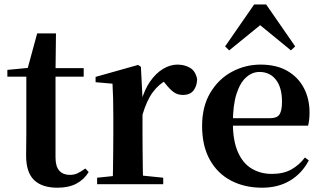

<svg xmlns="http://www.w3.org/2000/svg" viewBox="-20 -850 1485 886"><path d="M169.4 -496.1V-535.7H366.2V-496.1ZM245.1 16.2Q173.7 16.2 137.1 -19.3Q100.5 -54.8 100.5 -131.7Q100.5 -159.8 101 -182.4Q101.5 -205 101.5 -234.7V-496.1H14V-527.5L123.7 -538L105.1 -525.2L151.5 -695.8H238.3L236.2 -519.3V-508.7V-123.8Q236.2 -81.6 253.7 -62.3Q271.2 -43 302.3 -43Q322.4 -43 338 -50.4Q353.7 -57.9 373.7 -72.5L389.2 -56Q367.7 -21.1 332.3 -2.5Q296.9 16.2 245.1 16.2Z M428.2 0V-29.9L536.3 -41.2H622.8L733.2 -29.9V0ZM499.2 0Q500.9 -25.5 501.4 -67.4Q501.9 -109.4 502.4 -154.8Q502.9 -200.3 502.9 -234.8V-310.2Q502.9 -360.7 502 -394.1Q501.2 -427.5 499.2 -463.8L421.1 -470.7V-495.2L617.2 -550.4L630.2 -541.7L637.6 -398.7V-397.7V-234.8Q637.6 -200.3 638.1 -154.8Q638.6 -109.4 639.1 -67.4Q639.6 -25.5 640.6 0ZM637.4 -320.2 604.3 -380.9H631.4Q646 -435.6 672.6 -473.9Q699.3 -512.2 732.4 -532.1Q765.5 -551.9 798.6 -551.9Q832.2 -551.9 857.4 -536.8Q882.7 -521.7 889.7 -484.5Q888.9 -453.2 873.2 -432.6Q857.4 -411.9 823.2 -411.9Q798.5 -411.9 780.2 -425.8Q762 -439.6 742.8 -464.4L719.8 -490.9L756.4 -485.1Q713.5 -463.1 685.2 -424.7Q656.9 -386.2 637.4 -320.2Z M1189.2 16.2Q1108.8 16.2 1046.2 -16.5Q983.6 -49.1 948.1 -113Q912.6 -176.9 912.6 -268.8Q912.6 -358.8 950.6 -422.2Q988.5 -485.7 1050.2 -518.8Q1111.9 -551.9 1182.4 -551.9Q1256.1 -551.9 1306.5 -522.5Q1356.8 -493.1 1382.6 -443.2Q1408.4 -393.3 1408.4 -330.9Q1408.4 -296.1 1401.7 -270.2H971.1V-304.6H1226.4Q1258.5 -304.6 1269.9 -322.2Q1281.3 -339.8 1281.3 -380.4Q1281.3 -446.3 1253.2 -482.2Q1225.1 -518 1177.1 -518Q1143.7 -518 1115.6 -492.9Q1087.6 -467.8 1071.1 -416Q1054.7 -364.1 1054.7 -282.7Q1054.7 -200.5 1077.9 -148.2Q1101 -95.8 1141.8 -71.7Q1182.5 -47.5 1234.4 -47.5Q1287.4 -47.5 1323.9 -67.7Q1360.3 -87.9 1387.2 -123.2L1405.1 -109.9Q1373.6 -49.8 1318.7 -16.8Q1263.7 16.2 1189.2 16.2ZM1322.6 -617.5 1141.7 -765.6H1219.6L1037.7 -617.5L1018.8 -635.9L1152.9 -829.5H1208.1L1342.2 -635.9Z"/></svg>

Font: Noto Serif HK ExtraLight
Style: Regular
Weight: 200
Designer: Ryoko NISHIZUKA 西塚涼子 (kana & ideographs); Frank Grießhammer (Latin, Greek & Cyrillic); Wenlong ZHANG 张文龙 (bopomofo); San
Foundry: Adobe
Version: Version 2.002-H1;hotconv 1.1.0;makeotfexe 2.6.0